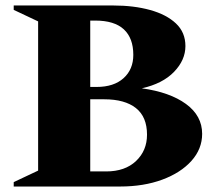

<svg xmlns="http://www.w3.org/2000/svg" viewBox="-20 -680 777 700"><path d="M30 0V-16L119 -58V-602L30 -644V-660H393Q468 -660 527.5 -643.5Q587 -627 621.5 -594.5Q656 -562 656 -512Q656 -461 614.5 -418Q573 -375 497 -358Q599 -344 658 -301Q717 -258 717 -192Q717 -137 678 -93.5Q639 -50 571.5 -25Q504 0 418 0ZM327 -605H309V-363H332Q395 -363 430.5 -395Q466 -427 466 -480Q466 -541 431.5 -573Q397 -605 327 -605ZM360 -318H309V-55H367Q436 -55 476 -93Q516 -131 516 -189Q516 -254 475.5 -286Q435 -318 360 -318Z"/></svg>

Font: Spectral ExtraBold
Style: Regular
Weight: 800
Designer: Jean-Baptiste Levee
Foundry: Production Type
Version: Version 2.001